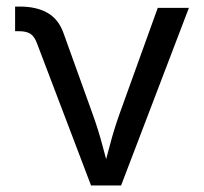

<svg xmlns="http://www.w3.org/2000/svg" viewBox="-20 -570 627 590"><path d="M259.8 0 93.8 -436.5Q85.9 -458 73.5 -466.1Q61 -474.1 38.6 -474.1H26.4V-549.8H41Q92.3 -549.8 126 -530.5Q159.7 -511.2 174.8 -469.2L263.7 -222.2Q282.2 -171.4 295.2 -121.6Q308.1 -71.8 322.3 -24.9H290Q304.2 -71.8 317.1 -121.8Q330.1 -171.9 348.1 -222.2L464.8 -545.9H560.5L352.1 0Z"/></svg>

Font: Adwaita Sans
Style: Regular
Weight: 400
Designer: Rasmus Andersson
Foundry: rsms
Version: Version 4.001;git-9221beed3